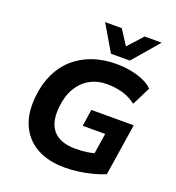

<svg xmlns="http://www.w3.org/2000/svg" viewBox="-165 -1071 1112 1213"><g transform="rotate(20 391.5 -464.5)"><path d="M406 11Q294 11 217 -32.5Q140 -76 104.5 -156.5Q69 -237 81 -349Q90 -435 122 -503Q154 -571 208 -618.5Q262 -666 333 -691Q404 -716 490 -716Q543 -716 590.5 -707Q638 -698 676.5 -681Q715 -664 738 -640L676 -516Q634 -548 585 -562Q536 -576 481 -576Q415 -576 365 -548Q315 -520 283.5 -467.5Q252 -415 244 -340Q232 -232 279.5 -178Q327 -124 428 -124Q475 -124 513 -130Q551 -136 585 -148L545 -85L575 -276H424L441 -389H726L672 -41Q635 -25 590.5 -13.5Q546 -2 498.5 4.5Q451 11 406 11ZM436 -765 333 -940H445L509 -841L599 -940H713L563 -765Z"/></g></svg>

Font: Nunito Sans 8pt ExtraBold
Style: Italic
Weight: 800
Italic angle: -9°
Version: Version 3.101;gftools[0.9.27]